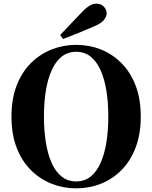

<svg xmlns="http://www.w3.org/2000/svg" viewBox="-20 -1013 835 1053"><path d="M310 -821Q341 -853 371 -885.5Q401 -918 429 -946Q454 -972 472.5 -982.5Q491 -993 510 -993Q534 -993 549.5 -976.5Q565 -960 565 -940Q565 -925 552 -906Q539 -887 500 -870Q457 -851 413.5 -833.5Q370 -816 326 -799ZM398 20Q328 20 264 -5Q200 -30 150 -79.5Q100 -129 71.5 -202.5Q43 -276 43 -374Q43 -471 71.5 -544.5Q100 -618 150 -667.5Q200 -717 264 -742Q328 -767 398 -767Q469 -767 532.5 -742Q596 -717 645.5 -667.5Q695 -618 723.5 -544.5Q752 -471 752 -374Q752 -277 723.5 -203Q695 -129 645.5 -79.5Q596 -30 532.5 -5Q469 20 398 20ZM398 -18Q444 -18 477 -44.5Q510 -71 531.5 -119Q553 -167 563.5 -232Q574 -297 574 -374Q574 -451 563.5 -515.5Q553 -580 531.5 -628Q510 -676 477 -702.5Q444 -729 398 -729Q352 -729 318.5 -702.5Q285 -676 263.5 -628Q242 -580 231.5 -515.5Q221 -451 221 -374Q221 -297 231.5 -232Q242 -167 263.5 -119Q285 -71 318.5 -44.5Q352 -18 398 -18Z"/></svg>

Font: Noto Serif KR ExtraLight Black
Style: Regular
Weight: 900
Version: Version 2.003-H1;hotconv 1.1.1;makeotfexe 2.6.0